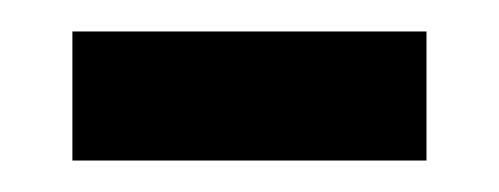

<svg xmlns="http://www.w3.org/2000/svg" viewBox="-20 -327 317 122"><path d="M26 -225V-307H251V-225Z"/></svg>

Font: Bricolage Grotesque SemiCondensed
Style: Regular
Weight: 400
Width: 4
Designer: Mathieu Triay
Foundry: Atelier Triay
Version: Version 1.001;gftools[0.9.33.dev8+g029e19f]